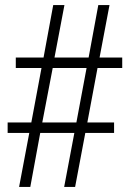

<svg xmlns="http://www.w3.org/2000/svg" viewBox="-20 -734 512 754"><path d="M55 0H99L138 -212H272L232 0H275L315 -212H428V-253H323L363 -467H460V-508H371L410 -714H366L328 -508H194L233 -714H189L151 -508H42V-467H143L103 -253H10V-212H95ZM146 -253 187 -467H320L280 -253Z"/></svg>

Font: Noto Serif Hebrew Condensed Light
Style: Regular
Weight: 300
Width: 3
Designer: Monotype Design Team
Foundry: Monotype Imaging Inc.
Version: Version 2.004